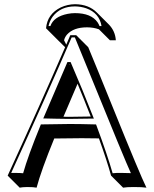

<svg xmlns="http://www.w3.org/2000/svg" viewBox="-20 -824 725 904"><path d="M196.8 -690.9Q202.6 -757.8 266.1 -789.1Q297.9 -803.7 333 -804.2Q397.5 -803.7 436 -765.1L492.7 -708.5Q522.5 -677.7 525.4 -634.3H497.6L445.8 -686Q419.9 -695.3 389.6 -695.3Q326.2 -695.3 295.4 -661.1Q284.7 -648.4 281.7 -634.3L292 -613.8Q303.7 -641.1 311 -658.2H338.9L395.5 -601.6Q430.7 -517.6 512.2 -315.9Q638.7 -2.9 669.4 59.6Q651.4 56.6 609.4 56.6Q576.2 56.6 559.6 59.6L502.9 2.9Q483.9 -66.4 445.8 -172.4Q398.4 -173.3 364.7 -173.3Q306.2 -173.3 235.4 -171.9Q173.8 -21.5 152.3 59.6Q139.6 56.6 107.4 56.6Q84 57.1 72.8 59.6L16.1 2.9Q171.9 -337.4 286.6 -601.6L253.4 -634.3ZM278.8 -274.4Q293 -273.9 303.2 -273.9Q346.2 -273.9 407.2 -275.4Q377.4 -352.1 345.2 -429.7ZM307.6 -518.1 306.2 -522H304.2ZM169.9 -231.9 172.4 -238.3H178.7Q250.5 -239.7 308.1 -240.2Q355 -240.2 425.8 -238.3H432.1L434.6 -231.9Q484.4 -98.6 510.3 -8.3Q525.9 -10.3 553.2 -9.8Q581.5 -9.8 596.2 -8.8Q570.3 -64 395.5 -494.1Q357.9 -586.9 332.5 -647.9H317.4Q196.3 -367.7 32.7 -9.8Q40.5 -10.3 50.8 -9.8Q75.7 -9.8 88.9 -8.3Q111.8 -89.8 169.9 -231.9ZM416.5 -279.3 421.9 -265.6H407.7Q345.7 -264.2 303.2 -264.2Q286.1 -264.2 242.7 -265.1Q211.4 -265.6 198.2 -266.1H183.6L297.4 -531.7H312.5L314.9 -525.9Q370.1 -398.9 416.5 -279.3ZM208.5 -701.2H217.3Q232.4 -745.6 298.8 -758.8Q316.4 -762.2 333 -762.2Q409.2 -762.2 439.5 -718.8Q445.3 -710 448.7 -701.2H458Q447.8 -763.2 385.3 -785.2Q360.4 -793.5 333 -793.9Q264.6 -793.9 228 -745.6Q213.4 -725.1 208.5 -701.2Z"/></svg>

Font: Linux Biolinum Shadow O
Style: Regular
Weight: 400
Designer: Philipp H. Poll
Foundry: Philipp H. Poll
Version: Version 1.0.4